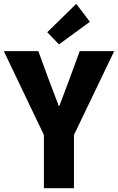

<svg xmlns="http://www.w3.org/2000/svg" viewBox="-22 -988 620 1008"><path d="M208.5 0V-279.3L-2 -719.7H179.2L231 -578.1L286.6 -431.6H289.6L344.7 -578.1L396.5 -719.7H577.6L366.2 -279.3V0ZM287.6 -754.9 226.1 -818.8 378.4 -967.8 449.7 -873.5Z"/></svg>

Font: Reddit Sans Condensed ExtraBold
Style: Regular
Weight: 800
Designer: Stephen Hutchings
Foundry: Reddit
Version: Version 1.014